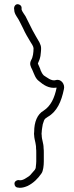

<svg xmlns="http://www.w3.org/2000/svg" viewBox="-20 -718 353 916"><path d="M47 -679 48 -670C48 -661 52 -651 59 -640C73 -620 78 -605 90 -583C100 -560 114 -537 126 -517C129 -513 140 -496 140 -488C140 -467 137 -445 129 -432C119 -413 126 -401 134 -385C143 -365 149 -343 166 -331C186 -314 213 -294 250 -300V-299C240 -251 223 -213 188 -190C158 -173 143 -136 143 -89C142 -82 142 -77 143 -72C143 -62 147 -46 149 -37L151 -25C152 -21 152 -16 152 -10C153 -3 153 3 153 9V52C153 59 152 67 151 76C151 91 143 95 135 105C126 116 122 121 110 128C100 134 91 142 75 142L68 141C59 141 49 148 49 158C49 169 56 177 67 177L74 178C89 178 100 174 112 169C140 155 161 134 178 109C186 98 189 72 189 52V9C189 3 189 -4 188 -11C188 -36 179 -51 179 -73C178 -77 178 -82 179 -88C179 -93 180 -100 181 -107L184 -125L190 -143C193 -151 199 -155 207 -160C252 -185 273 -234 285 -293C291 -316 271 -343 247 -336C225 -329 203 -350 189 -358C182 -365 178 -373 174 -382C173 -389 164 -406 161 -414V-416C167 -429 170 -436 173 -451L175 -469C176 -476 176 -483 176 -489C176 -497 173 -506 168 -516C155 -539 147 -551 135 -574L102 -640C98 -647 86 -662 83 -672V-681C83 -691 73 -698 64 -698C54 -698 47 -688 47 -679Z"/></svg>

Font: Stray Cat
Style: SuExt
Weight: 400
Version: Version 1.0